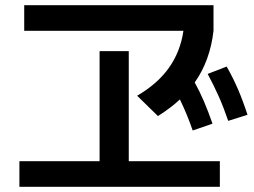

<svg xmlns="http://www.w3.org/2000/svg" viewBox="-20 -724 978 739"><path d="M54.7 -103.5H363.3V-527.3H475.6V-103.5H826.2V-4.9H54.7ZM73.2 -704.1H801.8V-605.5Q788.6 -490.2 729.5 -406.7Q748.5 -372.1 764.9 -334Q781.2 -295.9 797.9 -248L721.7 -221.7Q700.2 -284.2 672.4 -341.3Q637.7 -308.6 587.9 -277.3L507.8 -355.5Q585.9 -400.9 630.1 -462.9Q674.3 -524.9 686 -605.5H73.2ZM779.3 -439.5 852.5 -467.8Q877.4 -423.8 896.5 -379.4Q915.5 -335 932.6 -282.2L858.4 -258.8Q840.8 -310.5 821.8 -353.3Q802.7 -396 779.3 -439.5Z"/></svg>

Font: Pretendard SemiBold
Style: Regular
Weight: 600
Designer: Base glyphs from Inter by Rasmus Andersson; Hangeul glyphs from Noto Sans CJK(Source Han Sans) by Jang Soo-young and Kan
Foundry: Kil Hyung-jin
Version: Version 1.309